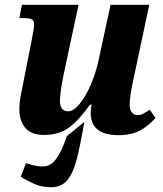

<svg xmlns="http://www.w3.org/2000/svg" viewBox="-20 -556 684 804"><path d="M360 -82Q360 -105 364 -118H357Q310 -52 268.5 -21.5Q227 9 165 9Q110 9 85.5 -21Q61 -51 61 -99Q61 -129 69 -167Q77 -205 78 -212L113 -389Q123 -441 123 -453Q123 -469 114 -474.5Q105 -480 82 -480H61L72 -536H309L245 -237Q231 -167 231 -133Q231 -90 266 -90Q288 -90 313.5 -121Q339 -152 360 -201Q381 -250 392 -300L443 -536H605L535 -206Q523 -151 523 -116Q523 -97 532 -85.5Q541 -74 555 -74Q568 -74 579 -79.5Q590 -85 607 -97L631 -62Q602 -29 566 -9.5Q530 10 477 10Q360 10 360 -82ZM67 184 89 127Q93 128 113.5 134.5Q134 141 161 141Q192 141 215.5 109Q239 77 260 14L333 -45Q315 60 300.5 114.5Q286 169 261.5 198.5Q237 228 195 228Q159 228 131 217Q103 206 67 184Z"/></svg>

Font: Noto Serif NarrowExtraBold
Style: Italic
Weight: 800
Width: 4
Italic angle: -12°
Designer: Monotype Design Team
Foundry: Monotype Imaging Inc.
Version: Version 1.001